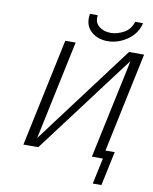

<svg xmlns="http://www.w3.org/2000/svg" viewBox="-109 -971 971 1218"><g transform="rotate(10 376.5 -361.5)"><path d="M98.1 0 245.1 -693.8 246.1 -694.8H312L176.8 -56.2L655.8 -694.8H752.9L617.2 -53.2H676.8L629.9 167H574.2L609.9 0H539.1L668 -605L673.8 -638.2L193.8 0ZM367.2 -859.9Q367.2 -875 370.1 -890.1H419.9Q418.9 -884.3 418.9 -872.1Q418.9 -837.9 447.5 -815.9Q476.1 -793.9 520 -793.9Q561 -793.9 603.5 -816.9Q646 -839.8 661.1 -890.1H711.9Q695.8 -821.3 636 -780Q576.2 -738.8 508.8 -738.8Q448.7 -738.8 408 -772.2Q367.2 -805.7 367.2 -859.9Z"/></g></svg>

Font: CMU Bright
Style: Oblique
Weight: 500
Italic angle: -12°
Version: Version 0.7.0